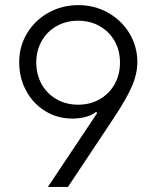

<svg xmlns="http://www.w3.org/2000/svg" viewBox="-20 -737 616 757"><path d="M521.5 -492.2Q521.5 -445.3 499.3 -395Q477.1 -344.7 429.7 -273.4L248 0H168.9L363.3 -291.5L358.4 -295.9Q345.2 -284.2 320.6 -276.9Q295.9 -269.5 265.6 -269.5Q206.1 -269.5 158.2 -299.1Q110.4 -328.6 83 -379.4Q55.7 -430.2 55.7 -492.2Q55.7 -554.2 86.7 -605.7Q117.7 -657.2 171.1 -687Q224.6 -716.8 289.1 -716.8Q353 -716.8 406.2 -686.8Q459.5 -656.7 490.5 -605.2Q521.5 -553.7 521.5 -492.2ZM123 -490.2Q123 -442.9 144.3 -405Q165.5 -367.2 203.1 -345.7Q240.7 -324.2 288.1 -324.2Q335.4 -324.2 373 -345.7Q410.6 -367.2 431.9 -405Q453.1 -442.9 453.1 -490.2Q453.1 -537.6 431.9 -575.2Q410.6 -612.8 373 -634Q335.4 -655.3 288.1 -655.3Q240.7 -655.3 203.1 -634Q165.5 -612.8 144.3 -575.2Q123 -537.6 123 -490.2Z"/></svg>

Font: Pretendard GOV Light
Style: Regular
Weight: 300
Designer: Base glyphs from Inter by Rasmus Andersson; Hangeul glyphs from Noto Sans CJK(Source Han Sans) by Jang Soo-young and Kan
Foundry: Kil Hyung-jin
Version: Version 1.309